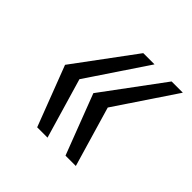

<svg xmlns="http://www.w3.org/2000/svg" viewBox="-115 -627 604 604"><g transform="rotate(45 186.5 -325.5)"><path d="M126 -125 49 -326 197 -526H247L113 -326L172 -125ZM252 -125 175 -326 323 -526H373L239 -326L298 -125Z"/></g></svg>

Font: Archivo ExtraCondensed ExtraLight
Style: Italic
Weight: 250
Width: 2
Italic angle: -10°
Designer: Hector Gatti
Foundry: Omnibus-Type
Version: Version 2.001